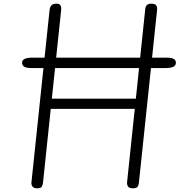

<svg xmlns="http://www.w3.org/2000/svg" viewBox="-20 -1024 976 1044"><path d="M182.5 0Q165 0 157.2 -9Q149.5 -18 151 -33L249.5 -969Q251.5 -986 259.5 -995Q267.5 -1004 287.5 -1004Q303.5 -1004 309 -994.2Q314.5 -984.5 312 -964.5L214 -32.5Q213 -21 208 -10.5Q203 0 182.5 0ZM150.5 -654Q124.5 -654 112.2 -661Q100 -668 100 -683Q100 -696.5 113.5 -703.5Q127 -710.5 154 -710.5H887Q912 -710.5 924.2 -703.8Q936.5 -697 936.5 -683Q936.5 -668.5 923 -661.2Q909.5 -654 881.5 -654ZM703.5 0Q682 0 675.8 -10.5Q669.5 -21 671 -33.5L770 -976.5Q771 -987.5 778.2 -995.8Q785.5 -1004 802.5 -1004Q822.5 -1004 829.2 -995Q836 -986 834 -968.5L735 -27.5Q734 -17.5 728.2 -8.8Q722.5 0 703.5 0ZM205.5 -432 212.5 -487.5H756L749.5 -432Z"/></svg>

Font: Edu SA Hand
Style: Regular
Weight: 400
Designer: Tina and Corey Anderson, Eben Sorkin, Mirko Velimirovic
Foundry: Google for Education
Version: Version 2.000